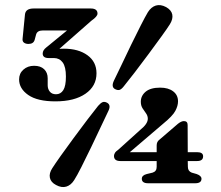

<svg xmlns="http://www.w3.org/2000/svg" viewBox="-20 -734 884 769"><path d="M607.5 -151.5Q607.5 -166.5 618.5 -174.5L693 -238.5Q706.5 -249 716.5 -249Q731.5 -249 731.5 -233.5L732 -124.5H769.5Q793.5 -124.5 793.5 -108Q793.5 -89 769.5 -89H732L732.5 -65.5Q732.5 -48.5 748 -42.5L767.5 -37Q787 -30 787 -18Q787 0 761.5 0H573.5Q548 0 548 -18Q548 -32 568 -37L591 -42.5Q607.5 -47.5 607.5 -65.5V-89H462Q436.5 -89 436.5 -109.5Q436.5 -114.5 440 -121Q443.5 -127.5 454.5 -135L542 -214Q572 -238 572 -258.5Q572 -270 565 -279.8Q558 -289.5 551 -300.2Q544 -311 544 -326.5Q544 -350.5 563.5 -366.8Q583 -383 621.5 -383Q654 -383 673.5 -368.2Q693 -353.5 693 -328Q693 -310 682.2 -289.8Q671.5 -269.5 633.5 -238.5L500 -124.5H607.5ZM476 -388.5Q467 -377 459.5 -374.2Q452 -371.5 441 -377Q424.5 -385.5 436 -410.5Q447.5 -433.5 465.8 -472.2Q484 -511 504.8 -553.8Q525.5 -596.5 543.8 -632.2Q562 -668 572.5 -685.5Q585.5 -706 604.2 -711.8Q623 -717.5 645.5 -705.5Q666.5 -693.5 670 -675.8Q673.5 -658 660.5 -637Q650.5 -621 627 -588.5Q603.5 -556 575 -517.5Q546.5 -479 519.8 -444.2Q493 -409.5 476 -388.5ZM373 -310Q383 -321.5 390.8 -324.8Q398.5 -328 409 -322.5Q426 -313 413.5 -288.5Q402 -265 383.8 -226Q365.5 -187 345 -144.2Q324.5 -101.5 306.2 -65.5Q288 -29.5 277 -12.5Q264 8 245.2 13.5Q226.5 19 204.5 7Q183.5 -4 179.8 -22Q176 -40 189.5 -60.5Q200 -77 223.2 -109.8Q246.5 -142.5 275 -181.2Q303.5 -220 330 -254.8Q356.5 -289.5 373 -310ZM366.5 -440.5Q366.5 -389 322.2 -358.5Q278 -328 202 -328Q130 -328 93.2 -353.5Q56.5 -379 56.5 -416Q56.5 -440 73.8 -455.2Q91 -470.5 116.5 -470.5Q142.5 -470.5 156.8 -456.8Q171 -443 171 -420.5V-392.5Q171 -377.5 179.5 -367Q188 -356.5 204.5 -356.5Q223 -356.5 233.5 -373Q244 -389.5 244 -427.5Q244 -466.5 231 -484Q218 -501.5 196 -501.5H175Q151 -501.5 151 -519.5Q151 -533 166 -544.5L248.5 -612H151.5Q129 -612 124.5 -595.5L119 -575Q114.5 -558 94 -558Q83 -558 76 -563.2Q69 -568.5 70.5 -579.5L80 -676Q82.5 -700 114.5 -700H343.5Q370.5 -700 370.5 -679.5Q370.5 -668 346 -651L218 -538.5Q226.5 -539 236 -539Q294 -539 330.2 -512.8Q366.5 -486.5 366.5 -440.5Z"/></svg>

Font: Fraunces 9pt S000
Style: Bold
Weight: 700
Version: Version 1.000; ttfautohint (v1.8.3)